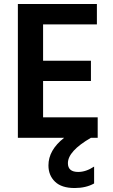

<svg xmlns="http://www.w3.org/2000/svg" viewBox="-20 -694 568 967"><path d="M472 0H438Q322 67 322 128Q322 172 374 172Q413 172 454 145V230Q413 253 356 253Q290 253 257 221Q224 189 224 139Q224 62 303 0H70V-674H468V-571H197V-388H438V-286H197V-103H472Z"/></svg>

Font: Hind Semibold
Style: Regular
Weight: 600
Designer: Manushi Parikh, Satya Rajpurohit
Foundry: Indian Type Foundry
Version: Version 1.201;PS 1.0;hotconv 1.0.78;makeotf.lib2.5.61930; tt